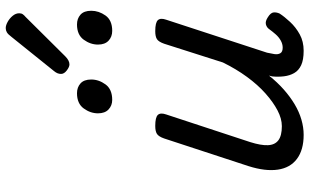

<svg xmlns="http://www.w3.org/2000/svg" viewBox="-230 -860 1106 687"><g transform="rotate(-90 323.5 -517.0)"><path d="M184 16Q130 16 98 -8Q66 -32 59.5 -76.5Q53 -121 72 -181L171 -483Q178 -503 187.5 -509Q197 -515 216 -515Q247 -515 255.5 -505.5Q264 -496 257 -476L158 -175Q146 -137 147 -112Q148 -87 164.5 -74.5Q181 -62 215 -62Q242 -62 271.5 -77.5Q301 -93 332 -120.5Q363 -148 391.5 -187Q420 -226 443 -273L510 -483Q517 -503 526.5 -509Q536 -515 555 -515Q586 -515 594.5 -505.5Q603 -496 596 -476L478 -115Q475 -102 473 -89Q471 -76 476 -67.5Q481 -59 496 -59Q509 -59 521.5 -66Q534 -73 544 -84.5Q554 -96 562 -107Q568 -116 579 -119Q590 -122 605 -112Q621 -102 622 -91.5Q623 -81 618 -70Q607 -53 588 -32.5Q569 -12 543.5 2Q518 16 485 16Q452 16 433 7Q414 -2 405 -18Q396 -34 393.5 -54Q391 -74 393 -96L396 -108Q372 -78 346 -55Q320 -32 293 -16Q266 0 238.5 8Q211 16 184 16ZM309 -669Q289 -669 275 -682Q261 -695 261 -720Q261 -747 278.5 -771Q296 -795 333 -795Q354 -795 368 -782.5Q382 -770 382 -744Q382 -717 364.5 -693Q347 -669 309 -669ZM556 -669Q535 -669 521 -682Q507 -695 507 -720Q507 -747 524.5 -771Q542 -795 579 -795Q600 -795 614 -782.5Q628 -770 628 -744Q628 -717 611 -693Q594 -669 556 -669ZM436 -822Q427 -822 414.5 -831.5Q402 -841 402 -852Q402 -859 404.5 -865Q407 -871 412 -877L535 -1030Q544 -1042 551 -1046Q558 -1050 566 -1050Q576 -1050 588.5 -1043Q601 -1036 610 -1025Q619 -1014 619 -1002Q619 -994 615.5 -989Q612 -984 606 -979L465 -837Q450 -822 436 -822Z"/></g></svg>

Font: Playwrite CO
Style: Regular
Weight: 400
Designer: Veronika Burian, José Scaglione
Foundry: TypeTogether
Version: Version 1.000